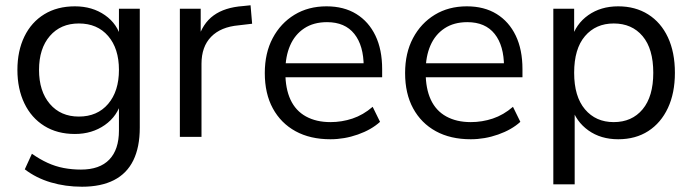

<svg xmlns="http://www.w3.org/2000/svg" viewBox="-20 -519 2625 728"><path d="M291 189Q228 189 172.5 172.5Q117 156 74 123L101 64Q131 85 160.5 98.5Q190 112 221.5 118Q253 124 287 124Q358 124 394.5 86Q431 48 431 -24V-137H441Q426 -79 377.5 -45Q329 -11 264 -11Q197 -11 148 -41.5Q99 -72 72.5 -127Q46 -182 46 -254Q46 -326 72.5 -380.5Q99 -435 148 -465Q197 -495 264 -495Q330 -495 378 -461.5Q426 -428 440 -371H431V-486H510V-35Q510 39 485.5 89Q461 139 412 164Q363 189 291 189ZM279 -77Q349 -77 390 -125Q431 -173 431 -254Q431 -335 390 -382.5Q349 -430 279 -430Q210 -430 169 -382.5Q128 -335 128 -254Q128 -173 169 -125Q210 -77 279 -77Z M662 0V-486H741V-371H731Q748 -430 790 -460.5Q832 -491 901 -496L930 -499L936 -429L885 -423Q817 -417 780.5 -379.5Q744 -342 744 -277V0Z M1233 9Q1156 9 1100.5 -21.5Q1045 -52 1014.5 -108Q984 -164 984 -242Q984 -318 1014 -374.5Q1044 -431 1096.5 -463Q1149 -495 1218 -495Q1284 -495 1331 -466Q1378 -437 1403.5 -384Q1429 -331 1429 -257V-226H1046V-279H1375L1359 -266Q1359 -346 1323.5 -390.5Q1288 -435 1220 -435Q1169 -435 1133.5 -411.5Q1098 -388 1080 -346.5Q1062 -305 1062 -250V-244Q1062 -183 1081.5 -141Q1101 -99 1140 -77.5Q1179 -56 1233 -56Q1276 -56 1316.5 -69.5Q1357 -83 1393 -114L1421 -57Q1388 -27 1337 -9Q1286 9 1233 9Z M1765 9Q1688 9 1632.5 -21.5Q1577 -52 1546.5 -108Q1516 -164 1516 -242Q1516 -318 1546 -374.5Q1576 -431 1628.5 -463Q1681 -495 1750 -495Q1816 -495 1863 -466Q1910 -437 1935.5 -384Q1961 -331 1961 -257V-226H1578V-279H1907L1891 -266Q1891 -346 1855.5 -390.5Q1820 -435 1752 -435Q1701 -435 1665.5 -411.5Q1630 -388 1612 -346.5Q1594 -305 1594 -250V-244Q1594 -183 1613.5 -141Q1633 -99 1672 -77.5Q1711 -56 1765 -56Q1808 -56 1848.5 -69.5Q1889 -83 1925 -114L1953 -57Q1920 -27 1869 -9Q1818 9 1765 9Z M2078 180V-486H2157V-371H2147Q2163 -428 2210.5 -461.5Q2258 -495 2324 -495Q2389 -495 2437.5 -464.5Q2486 -434 2512.5 -377.5Q2539 -321 2539 -243Q2539 -166 2512.5 -109.5Q2486 -53 2438 -22Q2390 9 2324 9Q2258 9 2211 -24.5Q2164 -58 2147 -114H2159V180ZM2307 -56Q2376 -56 2416.5 -104.5Q2457 -153 2457 -243Q2457 -334 2416.5 -382Q2376 -430 2307 -430Q2239 -430 2198 -382Q2157 -334 2157 -243Q2157 -153 2198 -104.5Q2239 -56 2307 -56Z"/></svg>

Font: NunitoSans1
Style: Book
Weight: 400
Designer: Vernon Adams
Foundry: Vernon Adams
Version: Version 3.101;gftools[0.9.27]